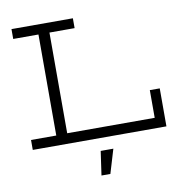

<svg xmlns="http://www.w3.org/2000/svg" viewBox="-93 -759 1008 1050"><g transform="rotate(-10 411.0 -234.0)"><path d="M40 -670.9H380.9V-616.2H241.2V-57.1H727.1V-210.9H782.2V0H40V-55.2H180.2V-616.2H40ZM435.1 203.1H385.7L404.8 69.8H475.1Z"/></g></svg>

Font: Stint Ultra Expanded
Style: Regular
Weight: 400
Width: 7
Designer: Astigmatic (AOETI)
Foundry: Astigmatic (AOETI)
Version: Version 1.000